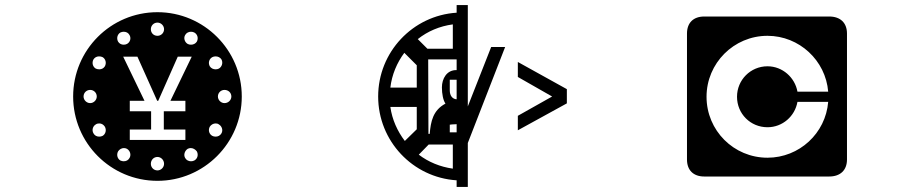

<svg xmlns="http://www.w3.org/2000/svg" viewBox="-20 -680 3640 756"><path d="M445 -84C450 -92 459 -97 468 -97C472 -97 476 -96 480 -94C493 -86 497 -70 490 -58C485 -49 477 -45 467 -45C463 -45 458 -46 454 -48C442 -55 438 -71 445 -84ZM574 -35C574 -50 585 -62 600 -62C614 -62 626 -50 626 -35C626 -21 614 -9 600 -9C585 -9 574 -21 574 -35ZM755 -84C762 -71 758 -55 745 -48C741 -46 737 -45 732 -45C723 -45 714 -49 709 -58C702 -70 707 -86 719 -94C723 -96 727 -97 731 -97C740 -97 749 -92 755 -84ZM335 -326C349 -326 361 -315 361 -300C361 -286 349 -274 335 -274C321 -274 309 -286 309 -300C309 -315 321 -326 335 -326ZM357 -190C361 -193 366 -194 371 -194C380 -194 388 -189 393 -181C400 -168 396 -152 384 -145C380 -143 375 -142 371 -142C361 -142 353 -146 348 -155C341 -167 345 -183 357 -190ZM842 -190C854 -183 859 -167 852 -155C847 -146 838 -142 829 -142C824 -142 820 -143 816 -145C803 -152 799 -168 806 -181C811 -189 820 -194 829 -194C834 -194 838 -193 842 -190ZM384 -455C396 -448 400 -432 393 -419C388 -411 380 -407 371 -407C366 -407 361 -408 357 -410C345 -417 341 -433 348 -446C353 -454 361 -458 370 -458C375 -458 380 -457 384 -455ZM491 -170H575V-242H491V-283H549L465 -457H521L599 -283H603L680 -457H735L651 -283H710V-242H625V-170H710V-129H491ZM864 -326C879 -326 891 -315 891 -300C891 -286 879 -274 864 -274C850 -274 838 -286 838 -300C838 -315 850 -326 864 -326ZM490 -542C497 -530 493 -514 480 -507C476 -505 472 -504 467 -504C458 -504 450 -508 445 -516C438 -529 442 -545 454 -552C458 -554 463 -555 467 -555C477 -555 485 -551 490 -542ZM574 -565C574 -579 585 -591 600 -591C614 -591 626 -579 626 -565C626 -550 614 -539 600 -539C585 -539 574 -550 574 -565ZM709 -542C714 -551 723 -555 732 -555C737 -555 741 -554 745 -552C758 -545 762 -529 755 -516C750 -508 741 -504 732 -504C727 -504 723 -505 719 -507C707 -514 702 -530 709 -542ZM816 -455C820 -457 824 -458 829 -458C838 -458 847 -454 852 -446C859 -433 854 -417 842 -410C838 -408 834 -407 829 -407C820 -407 811 -411 806 -419C799 -432 803 -448 816 -455ZM268 -300C268 -117 416 32 600 32C783 32 932 -117 932 -300C932 -483 783 -632 600 -632C416 -632 268 -483 268 -300Z M1574 -125C1545 -163 1524 -209 1517 -259H1621V-171ZM1763 -111V-16C1713 -23 1667 -42 1629 -71L1668 -111ZM1517 -335C1523 -386 1543 -433 1572 -472L1621 -423V-335ZM1666 -446H1778V-404C1739 -405 1720 -370 1720 -336C1720 -310 1725 -285 1734 -272C1685 -246 1676 -202 1672 -153H1667ZM1751 -366H1778V-289C1761 -290 1751 -304 1751 -324ZM1751 -189C1751 -189 1763 -191 1778 -191V-159H1751ZM1625 -526C1664 -557 1711 -577 1763 -584V-488H1663ZM1469 -300C1469 -125 1605 19 1778 30V56H1822V-117L1969 -495H1914L1822 -261V-660H1778V-630C1605 -619 1469 -475 1469 -300ZM2212 -273V-329L2019 -436V-377L2154 -300L2019 -224V-167Z M3002 -179C3061 -179 3110 -222 3120 -279H3241C3231 -155 3127 -59 3002 -59C2869 -59 2762 -166 2762 -299C2762 -431 2869 -539 3002 -539C3127 -539 3231 -442 3241 -319H3120C3110 -375 3061 -419 3002 -419C2935 -419 2882 -365 2882 -299C2882 -232 2935 -179 3002 -179ZM3315 -548C3315 -590 3289 -615 3245 -615H2753C2710 -615 2685 -590 2685 -548V-52C2685 -10 2710 15 2753 15H3245C3289 15 3315 -10 3315 -52Z"/></svg>

Font: CryptoKit 1.4
Style: Regular
Weight: 400
Monospace: yes
Designer: Oceane Juvin
Foundry: http://www.head-geneve.ch
Version: Version 1.000